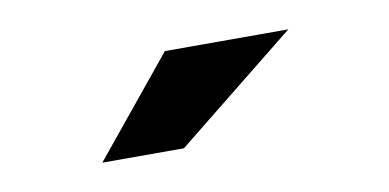

<svg xmlns="http://www.w3.org/2000/svg" viewBox="-31 -798 516 255"><g transform="rotate(-10 227.0 -670.0)"><path d="M91.5 -604.5H201.5L365.5 -736H199Z"/></g></svg>

Font: Anybody Expanded Black
Style: Regular
Weight: 900
Width: 7
Designer: Tyler Finck
Foundry: Etcetera Type Company
Version: Version 1.113;gftools[0.9.25]